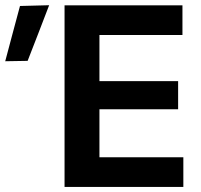

<svg xmlns="http://www.w3.org/2000/svg" viewBox="-116 -734 791 754"><path d="M137.5 0V-713H600.5V-596.5H274.5V-415.5H583.5V-305H274.5V-116.5H604V0ZM-95.5 -493.5Q-81 -548 -66.5 -602.5Q-52 -657 -37.5 -710.5L77 -713.5Q55.5 -657.5 34.5 -603Q13.5 -548.5 -7.5 -495Z"/></svg>

Font: Commissioner SemiBold
Style: Regular
Weight: 600
Designer: Kostas Bartsokas
Foundry: Kostas Bartsokas
Version: Version 1.000; ttfautohint (v1.8.3)